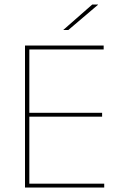

<svg xmlns="http://www.w3.org/2000/svg" viewBox="-20 -844 547 864"><path d="M112 0H92.5V-639H112ZM449 0H99V-17.5H449ZM439.5 -319H102.5V-336.5H439.5ZM446.5 -621.5H98V-639H446.5ZM265 -709.5 395 -823.5H421V-822.5L287.5 -709H265Z"/></svg>

Font: Anek Kannada Medium Thin
Style: Regular
Weight: 250
Version: Version 1.003